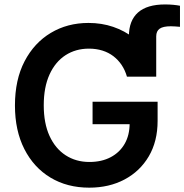

<svg xmlns="http://www.w3.org/2000/svg" viewBox="-20 -842 837 872"><path d="M565.4 -493.7V-677.2Q565.4 -748.5 606.7 -785.2Q647.9 -821.8 729.5 -821.8Q750 -821.8 767.3 -820.1Q784.7 -818.4 797.4 -815.9V-720.2Q787.1 -721.2 776.4 -721.9Q765.6 -722.7 755.9 -722.7Q720.7 -722.7 705.1 -711.7Q689.5 -700.7 689.5 -676.8V-493.7ZM385.3 10.3Q285.2 10.3 209.2 -35.4Q133.3 -81.1 90.6 -165Q47.9 -249 47.9 -362.8Q47.9 -480 91.6 -563.7Q135.3 -647.5 210.7 -692.6Q286.1 -737.8 381.8 -737.8Q441.9 -737.8 494.1 -720Q546.4 -702.1 587.4 -669.7Q628.4 -637.2 654.8 -592.5Q681.2 -547.9 689.5 -493.7H556.6Q548.3 -522.9 532.7 -546.4Q517.1 -569.8 495.1 -586.7Q473.1 -603.5 445.1 -612.3Q417 -621.1 383.8 -621.1Q323.7 -621.1 277.3 -591.1Q231 -561 204.8 -503.4Q178.7 -445.8 178.7 -363.8Q178.7 -282.2 204.8 -224.9Q231 -167.5 277.8 -137Q324.7 -106.4 386.2 -106.4Q441.9 -106.4 482.9 -128.2Q523.9 -149.9 546.4 -189.2Q568.8 -228.5 568.8 -282.2L599.6 -277.8H400.4V-379.9H695.8V-293Q695.8 -200.2 655.8 -132.1Q615.7 -64 545.7 -26.9Q475.6 10.3 385.3 10.3Z"/></svg>

Font: Inter 17pt SemiBold
Style: Regular
Weight: 600
Version: Version 4.001;git-66647c0bb